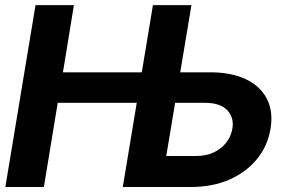

<svg xmlns="http://www.w3.org/2000/svg" viewBox="-20 -748 1132 768"><path d="M1.4 0 122.1 -727.5H275.6L231.8 -458.8H603.3L583 -336.7H210.9L155.5 0ZM645.8 -458.8H819.8Q906.2 -458.8 964.2 -430.8Q1022.3 -402.7 1047.9 -352Q1073.6 -301.3 1062 -232.4Q1050.6 -163.7 1007.7 -111.4Q964.7 -59.1 897.2 -29.5Q829.6 0 743.1 0H471.2L591.7 -727.5H745.8L645 -124H763.8Q805.1 -124 836.1 -139Q867.1 -153.9 886 -179Q905 -204.1 909.5 -234Q917.1 -277.1 889 -307.1Q860.8 -337 798.9 -336.7H625.5Z"/></svg>

Font: Inter Tight
Style: Italic
Weight: 400
Italic angle: -9.39999°
Designer: Rasmus Andersson
Foundry: rsms
Version: Version 3.002